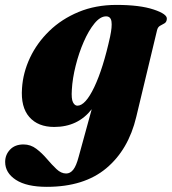

<svg xmlns="http://www.w3.org/2000/svg" viewBox="-76 -492 683 763"><path d="M465.5 -27.5Q434.5 103 346.2 176.8Q258 250.5 110 250.5Q30 250.5 -12.8 222.8Q-55.5 195 -55.5 151.5Q-55.5 123 -36 102.5Q-16.5 82 17.5 82Q45.5 82 68.2 99.2Q91 116.5 110.5 139.5Q130 162.5 148.5 180Q167 197.5 187 197.5Q203 197.5 215 182.5Q227 167.5 236.5 131.5L288.5 -58Q233.5 12.5 139.5 12.5Q75 12.5 40.5 -27Q6 -66.5 11.5 -141.5Q15.5 -203.5 43.2 -262.5Q71 -321.5 120 -369Q169 -416.5 236.5 -444.5Q304 -472.5 387 -472.5Q479.5 -472.5 534.5 -454.2Q589.5 -436 587 -416.5Q586 -404 577.5 -399.2Q569 -394.5 560 -389.5Q551 -384.5 548 -371.5ZM209.5 -135.5Q207 -99 214 -85.5Q221 -72 231.5 -72Q263.5 -72 298.8 -146.2Q334 -220.5 361.5 -346Q370 -386 367 -406.5Q364 -427 345.5 -427Q322.5 -427 299.5 -399Q276.5 -371 257 -326.5Q237.5 -282 224.8 -231.2Q212 -180.5 209.5 -135.5Z"/></svg>

Font: Fraunces 72pt Black
Style: Italic
Weight: 900
Italic angle: -16°
Version: Version 1.000;[b76b70a41]